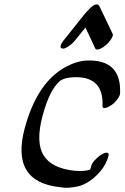

<svg xmlns="http://www.w3.org/2000/svg" viewBox="-20 -825 574 885"><path d="M259.8 -606Q255.8 -617 272.6 -638L371.5 -762L395.7 -788Q427.3 -817 438.4 -796L499.3 -669Q502.7 -662 493.4 -646.5Q484 -631 467.8 -617Q451.6 -603 437.2 -598.5Q422.8 -594 419.4 -601L373.9 -698L326.8 -640Q314.4 -624 297.4 -612.5Q280.4 -601 271.4 -601Q262.4 -601 259.8 -606ZM480.4 -107Q469.9 -68 444.3 -37.5Q418.6 -7 392.6 10Q366.6 27 344.1 33Q293.1 45 258.7 38Q28.7 15 93.2 -231Q149.8 -444 282.1 -516Q333.6 -544 379.8 -546Q541.3 -552 533.4 -393Q532.5 -383 520.6 -367Q508.7 -351 494.9 -341.5Q481 -332 471.8 -329Q452.2 -322 452.5 -337Q458.5 -475 319 -469Q274.8 -467 255.4 -451Q207.9 -410 175.8 -289.5Q143.8 -169 181 -109Q218.3 -49 323.3 -38Q368 -34 394.8 -43Q398.4 -50 400.8 -61Q403.3 -72 417.7 -87.5Q432 -103 448.4 -113Q464.8 -123 474.1 -121Q483.4 -119 480.4 -107Z"/></svg>

Font: Kavivanar
Style: Regular
Weight: 400
Designer: Tharique Azeez
Foundry: Tharique Azeez
Version: Version 1.88